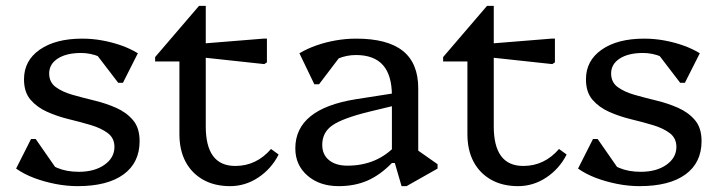

<svg xmlns="http://www.w3.org/2000/svg" viewBox="-20 -624 2461 656"><path d="M245 12Q208 12 169.5 4.5Q131 -3 96.5 -16Q62 -29 35 -48L86 -149H102L191 -21H124L118 -94Q144 -64 175.5 -50.5Q207 -37 249 -37Q303 -37 337 -61Q371 -85 371 -122Q371 -152 348.5 -169Q326 -186 291 -196.5Q256 -207 216.5 -216.5Q177 -226 142 -241.5Q107 -257 84.5 -283Q62 -309 62 -353Q62 -417 116 -454.5Q170 -492 261 -492Q295 -492 328.5 -486Q362 -480 393.5 -469Q425 -458 451 -442L400 -341H384L286 -469H362L368 -396Q349 -418 319 -430.5Q289 -443 257 -443Q207 -443 177.5 -424Q148 -405 148 -373Q148 -343 170.5 -326.5Q193 -310 228 -300Q263 -290 302.5 -280.5Q342 -271 377 -255.5Q412 -240 434.5 -213.5Q457 -187 457 -142Q457 -68 402 -28Q347 12 245 12Z M766 12Q713 12 674 -10Q635 -32 614 -71.5Q593 -111 593 -166V-469L636 -414H510V-429L660 -604H683V-192Q683 -125 708 -91Q733 -57 784 -57Q856 -57 906 -115L932 -96Q907 -47 862.5 -17.5Q818 12 766 12ZM883 -405 670 -428V-475L880 -492H892V-411Z M1352 12 1329 -67H1319V-297Q1319 -367 1288.5 -401.5Q1258 -436 1196 -436Q1164 -436 1134.5 -423.5Q1105 -411 1086 -389L1092 -469H1171L1070 -336H1054L1003 -442Q1030 -458 1061.5 -469Q1093 -480 1127.5 -486Q1162 -492 1197 -492Q1304 -492 1356.5 -450Q1409 -408 1409 -322V-81L1368 -138L1475 -63V-48L1369 12ZM1137 12Q1072 12 1030.5 -24Q989 -60 989 -117Q989 -252 1196 -285L1356 -310V-270L1240 -242Q1151 -220 1116 -196Q1081 -172 1081 -129Q1081 -96 1104 -77Q1127 -58 1167 -58Q1269 -58 1334 -129V-67H1319Q1279 -26 1235.5 -7Q1192 12 1137 12Z M1750 12Q1697 12 1658 -10Q1619 -32 1598 -71.5Q1577 -111 1577 -166V-469L1620 -414H1494V-429L1644 -604H1667V-192Q1667 -125 1692 -91Q1717 -57 1768 -57Q1840 -57 1890 -115L1916 -96Q1891 -47 1846.5 -17.5Q1802 12 1750 12ZM1867 -405 1654 -428V-475L1864 -492H1876V-411Z M2165 12Q2128 12 2089.5 4.5Q2051 -3 2016.5 -16Q1982 -29 1955 -48L2006 -149H2022L2111 -21H2044L2038 -94Q2064 -64 2095.5 -50.5Q2127 -37 2169 -37Q2223 -37 2257 -61Q2291 -85 2291 -122Q2291 -152 2268.5 -169Q2246 -186 2211 -196.5Q2176 -207 2136.5 -216.5Q2097 -226 2062 -241.5Q2027 -257 2004.5 -283Q1982 -309 1982 -353Q1982 -417 2036 -454.5Q2090 -492 2181 -492Q2215 -492 2248.5 -486Q2282 -480 2313.5 -469Q2345 -458 2371 -442L2320 -341H2304L2206 -469H2282L2288 -396Q2269 -418 2239 -430.5Q2209 -443 2177 -443Q2127 -443 2097.5 -424Q2068 -405 2068 -373Q2068 -343 2090.5 -326.5Q2113 -310 2148 -300Q2183 -290 2222.5 -280.5Q2262 -271 2297 -255.5Q2332 -240 2354.5 -213.5Q2377 -187 2377 -142Q2377 -68 2322 -28Q2267 12 2165 12Z"/></svg>

Font: Platypi Light Light
Style: Regular
Weight: 300
Version: Version 1.200